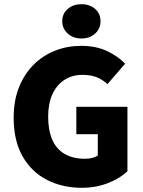

<svg xmlns="http://www.w3.org/2000/svg" viewBox="-20 -881 682 913"><path d="M369 12Q278 12 204.5 -25Q131 -62 88 -136.5Q45 -211 45 -321Q45 -403 70.5 -466.5Q96 -530 140.5 -574Q185 -618 243 -640.5Q301 -663 366 -663Q437 -663 489.5 -638Q542 -613 575 -578L491 -481Q467 -503 439.5 -514Q412 -525 371 -525Q324 -525 287 -501.5Q250 -478 229.5 -433.5Q209 -389 209 -327Q209 -263 228 -218Q247 -173 286.5 -149.5Q326 -126 385 -126Q402 -126 418 -130Q434 -134 445 -141V-243H343V-373H586V-67Q553 -34 495 -11Q437 12 369 12ZM367 -698Q328 -698 302 -721.5Q276 -745 276 -780Q276 -816 302 -838.5Q328 -861 367 -861Q407 -861 432.5 -838.5Q458 -816 458 -780Q458 -745 432.5 -721.5Q407 -698 367 -698Z"/></svg>

Font: Source Sans 3 ExtraLight ExtraBold
Style: Regular
Weight: 800
Version: Version 3.052;hotconv 1.1.0;makeotfexe 2.6.0